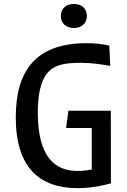

<svg xmlns="http://www.w3.org/2000/svg" viewBox="-20 -966 660 998"><path d="M553 -623.5 548 -729C513 -737 474.5 -741.5 429.5 -741.5C164.5 -741.5 62 -596.5 62 -356.5C62 -91 188.5 12 384.5 12C453 12 512 -1 556.5 -13L556 -390.5H335.5L323.5 -300.5H457V-85C434 -80.5 410 -77.5 383 -77.5C266 -77.5 176.5 -148.5 176.5 -382.5C176.5 -521 212 -579 243.5 -603.5C272.5 -627 313.5 -639.5 398.5 -639.5C459.5 -639.5 512 -630.5 553 -623.5ZM296.5 -883C296.5 -844.5 324 -820.5 364 -820.5C404 -820.5 431.5 -844.5 431.5 -883C431.5 -922 404 -945.5 364 -945.5C324 -945.5 296.5 -922 296.5 -883Z"/></svg>

Font: Monaspace Argon Medium
Style: Regular
Weight: 500
Designer: Riley Cran & the Lettermatic Team
Foundry: Lettermatic
Version: Version 1.000 (Monaspace Argon)